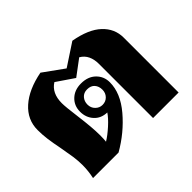

<svg xmlns="http://www.w3.org/2000/svg" viewBox="-120 -753 952 952"><g transform="rotate(-45 356.5 -277.0)"><path d="M67 -81Q67 -113 62.5 -144Q58 -175 50 -218Q41 -263 36.5 -296Q32 -329 32 -363Q32 -435 88 -485Q144 -535 243 -554L350 -477L467 -554Q563 -537 610.5 -492.5Q658 -448 658 -385V0H479V-381Q479 -411 468 -434.5Q457 -458 433 -472L350 -410L259 -472Q211 -442 211 -372Q211 -346 221 -270Q233 -178 233 -127Q233 -96 231 -82Q259 -99 291 -128Q323 -157 338 -180Q296 -181 270.5 -209Q245 -237 245 -278Q245 -320 273.5 -347Q302 -374 347 -374Q396 -374 424.5 -346Q453 -318 453 -277Q453 -201 389.5 -126Q326 -51 237 0H58Q67 -42 67 -81ZM401 -277Q401 -301 387.5 -316.5Q374 -332 348 -332Q324 -332 310 -316Q296 -300 296 -277Q296 -254 311.5 -238.5Q327 -223 348 -223Q371 -223 386 -238.5Q401 -254 401 -277Z"/></g></svg>

Font: Taviraj
Style: Bold
Weight: 700
Designer: Katatrad Team
Foundry: CadsonDemak
Version: Version 1.001